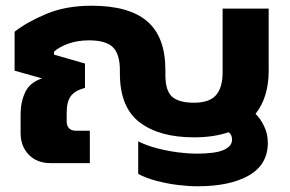

<svg xmlns="http://www.w3.org/2000/svg" viewBox="-20 -570 1013 671"><path d="M670 81Q639 81 602 76.5Q565 72 528.5 62.5Q492 53 463 38V-76Q493 -61 530 -51.5Q567 -42 603 -37.5Q639 -33 665 -33Q733 -33 762 -46Q791 -59 791 -82Q791 -99 779 -108Q727 -90 658 -90Q537 -90 468 -142.5Q399 -195 399 -313V-324Q399 -381 374.5 -405Q350 -429 291 -429Q252 -429 220.5 -418Q189 -407 169 -390V-379L277 -348V-263Q241 -253 227 -233.5Q213 -214 213 -175V-147Q213 -113 247 -113H294V0H156Q109 0 80.5 -29.5Q52 -59 52 -105V-171Q52 -213 68 -247.5Q84 -282 127 -296L31 -323V-459Q74 -493 142 -521.5Q210 -550 300 -550Q431 -550 494.5 -495.5Q558 -441 558 -325V-308Q558 -252 582 -231.5Q606 -211 658 -211Q711 -211 734.5 -237Q758 -263 758 -318V-540H919V-323Q919 -230 873 -172Q890 -156 903 -129Q916 -102 916 -71Q916 5 850 43Q784 81 670 81Z"/></svg>

Font: Kanit SemiBold
Style: Regular
Weight: 600
Designer: Katatrad Team
Foundry: CadsonDemak
Version: Version 2.000; ttfautohint (v1.8.3)